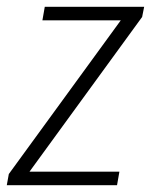

<svg xmlns="http://www.w3.org/2000/svg" viewBox="-41 -546 445 566"><path d="M-21 0 -15 -33 315 -486H84L91 -526H384L378 -496L46 -40H311L304 0Z"/></svg>

Font: Archivo Condensed Thin
Style: Italic
Weight: 250
Width: 3
Italic angle: -10°
Designer: Hector Gatti
Foundry: Omnibus-Type
Version: Version 2.001